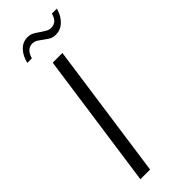

<svg xmlns="http://www.w3.org/2000/svg" viewBox="-213 -638 658 658"><g transform="rotate(-45 116.5 -309.0)"><path d="M22 0 92 -495H139L69 0ZM168 -555Q155 -555 147 -559Q139 -563 127 -572Q119 -578 109.5 -584.5Q100 -591 88 -591Q76 -591 66.5 -582.5Q57 -574 52 -556H30Q36 -583 52.5 -600.5Q69 -618 93 -618Q106 -618 116.5 -612Q127 -606 138 -598Q147 -592 155 -587.5Q163 -583 173 -583Q186 -583 195 -590.5Q204 -598 209 -616H233Q226 -589 208.5 -572Q191 -555 168 -555Z"/></g></svg>

Font: Alumni Sans Light
Style: Italic
Weight: 300
Italic angle: -8°
Version: Version 1.016